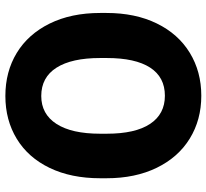

<svg xmlns="http://www.w3.org/2000/svg" viewBox="-48 -730 788 733"><g transform="rotate(90 346.5 -364.0)"><path d="M347 10Q254 10 182.5 -33.5Q111 -77 70.5 -159Q30 -241 30 -352V-376Q30 -486 70 -568Q110 -650 182 -694Q254 -738 346 -738Q438 -738 509.5 -694Q581 -650 621 -568Q661 -486 661 -376V-352Q661 -241 621.5 -159Q582 -77 510.5 -33.5Q439 10 347 10ZM346 -599Q275 -599 238.5 -542.5Q202 -486 202 -377V-352Q202 -243 239 -185Q276 -127 347 -127Q416 -127 453.5 -185Q491 -243 491 -352V-377Q491 -486 453.5 -542.5Q416 -599 346 -599Z"/></g></svg>

Font: Freesentation 9 Black
Style: Regular
Weight: 900
Designer: glyphs from Roboto by Christian Robertson / Hangul glyphs from Noto Sans CJK(Source Han Sans) by Jang Soo-young and Kang
Foundry: PT&
Version: Version 2.001